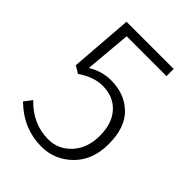

<svg xmlns="http://www.w3.org/2000/svg" viewBox="-212 -838 958 958"><g transform="rotate(45 267.0 -358.5)"><path d="M252.9 12.7Q125 12.7 28.3 -82L59.6 -123Q141.6 -37.1 251 -37.1Q322.3 -37.1 371.6 -91.3Q420.9 -145.5 420.9 -232.4Q420.9 -319.3 375.5 -369.1Q330.1 -418.9 253.9 -418.9Q191.4 -418.9 125 -373L86.9 -396.5L112.3 -728.5H445.3V-677.7H164.1L142.6 -432.6Q200.2 -467.8 264.6 -467.8Q360.4 -467.8 420.9 -409.2Q481.4 -350.6 481.4 -234.4Q481.4 -121.1 413.6 -54.2Q345.7 12.7 252.9 12.7Z"/></g></svg>

Font: Bpmf Zihi Sans Light
Style: Light
Weight: 300
Foundry: But Ko
Version: Version 1.320